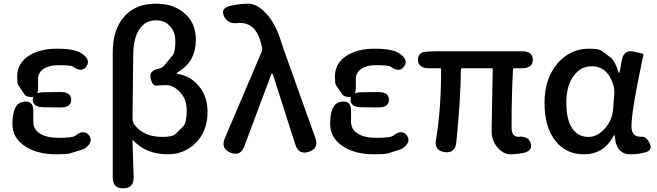

<svg xmlns="http://www.w3.org/2000/svg" viewBox="-20 -830 3589 1049"><path d="M219 -244Q159 -245 159 -285Q159 -325 219 -326L309 -327Q369 -328 369 -285Q369 -242 309 -243ZM188 -350Q188 -283 125 -305Q119 -307 112 -317Q96 -342 79 -366Q74 -374 74 -413Q74 -486 140 -527Q199 -564 292 -564Q389 -564 428 -537Q477 -503 452 -467Q427 -431 378 -466Q366 -474 297 -474Q249 -474 218.5 -454Q188 -434 188 -398ZM99 -272Q162 -289 162 -224V-164Q162 -123 198.5 -100Q235 -77 300 -77Q377 -77 391 -88Q438 -126 466 -91Q493 -56 445 -20Q441 -17 421 -10Q392 -1 363 8Q346 13 288 13Q183 13 117 -31Q48 -76 48 -153Q48 -258 99 -272Z M654 199Q596 200 596 140V-544Q596 -664 654 -734Q716 -810 832 -810Q923 -810 983 -762Q1050 -708 1050 -613Q1050 -496 957 -439Q945 -432 945 -429.5Q945 -427 952 -426Q1021 -415 1067.5 -358.5Q1114 -302 1114 -219Q1114 -111 1046 -46Q985 13 896 13Q778 13 707 -64Q704 -68 704 -63L710 138Q712 198 654 199ZM866 -82Q923 -82 939 -98Q960 -120 982 -141Q1000 -159 1000 -226Q1000 -288 965 -325Q928 -365 889 -365Q861 -365 837 -362Q813 -359 803 -402Q792 -445 852 -456Q868 -459 886 -482Q905 -506 924 -529Q938 -546 938 -602.5Q938 -659 906 -690Q877 -719 833 -719Q774 -719 741.5 -670Q709 -621 708 -532L704 -181Q704 -162 716 -147Q767 -82 866 -82Z M1315 -31Q1294 26 1239 4Q1185 -18 1208 -74L1407 -541Q1415 -559 1411 -575Q1410 -580 1402 -608Q1370 -713 1277 -704Q1223 -698 1203 -743Q1184 -788 1243 -799L1269 -804Q1302 -810 1335 -810Q1386 -810 1438 -752Q1487 -698 1516 -602Q1525 -574 1535 -546L1703 -76Q1723 -19 1668 -1Q1613 18 1594 -39L1472 -420Q1469 -429 1466.5 -429Q1464 -429 1460 -419Z M1955 -244Q1895 -245 1895 -285Q1895 -325 1955 -326L2045 -327Q2105 -328 2105 -285Q2105 -242 2045 -243ZM1924 -350Q1924 -283 1861 -305Q1855 -307 1848 -317Q1832 -342 1815 -366Q1810 -374 1810 -413Q1810 -486 1876 -527Q1935 -564 2028 -564Q2125 -564 2164 -537Q2213 -503 2188 -467Q2163 -431 2114 -466Q2102 -474 2033 -474Q1985 -474 1954.5 -454Q1924 -434 1924 -398ZM1835 -272Q1898 -289 1898 -224V-164Q1898 -123 1934.5 -100Q1971 -77 2036 -77Q2113 -77 2127 -88Q2174 -126 2202 -91Q2229 -56 2181 -20Q2177 -17 2157 -10Q2128 -1 2099 8Q2082 13 2024 13Q1919 13 1853 -31Q1784 -76 1784 -153Q1784 -258 1835 -272Z M2833 7Q2800 13 2767 13Q2729 13 2696 -27Q2666 -64 2666 -110Q2666 -140 2667 -170L2672 -452Q2672 -457 2667 -457H2503Q2498 -457 2498 -452Q2498 -304 2473 -52Q2467 9 2409 1Q2352 -7 2362 -66Q2390 -230 2390 -452Q2390 -457 2385 -457H2325Q2266 -457 2264 -500Q2263 -544 2304 -547L2314 -548Q2345 -550 2376 -550H2831Q2891 -550 2891 -504Q2891 -457 2831 -457H2789Q2783 -457 2783 -451Q2775 -324 2775 -134Q2775 -81 2813 -83Q2870 -87 2880 -45Q2891 -3 2833 7Z M3170 13Q3072 13 3015 -60Q2955 -135 2955 -268.5Q2955 -402 3028 -486Q3097 -564 3197 -564Q3251 -564 3268 -552Q3292 -534 3316 -516Q3338 -499 3358 -441Q3361 -431 3363 -431Q3365 -431 3366 -439L3377 -500Q3388 -560 3442 -548Q3497 -537 3496 -534Q3495 -529 3489 -500Q3430 -226 3430 -136Q3430 -109 3445 -95Q3460 -81 3486 -83Q3512 -85 3530 -46Q3547 -7 3503 3L3491 6Q3458 13 3424 13Q3346 13 3339 -86Q3339 -92 3337 -92Q3335 -92 3328 -80Q3275 13 3170 13ZM3195 -82Q3244 -82 3284.5 -127.5Q3325 -173 3330 -236L3336 -313Q3338 -337 3332 -361Q3302 -468 3212 -468Q3155 -468 3117 -419Q3074 -364 3074 -269Q3074 -178 3105.5 -130Q3137 -82 3195 -82Z"/></svg>

Font: Resource Han Rounded TW Medium
Style: Regular
Weight: 500
Designer: Cyano Hao (round all glyphs); Ryoko NISHIZUKA 西塚涼子 (kana, bopomofo & ideographs); Paul D. Hunt (Latin, Greek & Cyrillic)
Foundry: Cyano Hao
Version: 0.990